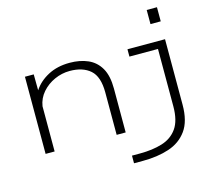

<svg xmlns="http://www.w3.org/2000/svg" viewBox="-123 -854 1322 1202"><g transform="rotate(-15 537.5 -253.0)"><path d="M926 -706.5H992.5V-615H926ZM81.5 0V-500H138.5L139.5 -396.5Q173 -448 233.2 -480Q293.5 -512 373.5 -512Q440.5 -512 491.8 -489.5Q543 -467 571.8 -417.2Q600.5 -367.5 600.5 -284.5V0H542V-275Q542 -377.5 493.8 -420Q445.5 -462.5 361 -462.5Q310 -462.5 262.5 -441.2Q215 -420 181.5 -381.8Q148 -343.5 140 -293V0ZM601 200V150.5H653Q734.5 150.5 797.2 131.2Q860 112 895.5 61.8Q931 11.5 931 -81V-452.5H746V-500H989.5V-75.5Q989.5 31 946.2 91Q903 151 828.2 175.5Q753.5 200 658.5 200Z"/></g></svg>

Font: Trispace SemiExpanded ExtraLight
Style: Regular
Weight: 200
Width: 6
Designer: Tyler Finck
Foundry: Etcetera Type Company
Version: Version 1.210; ttfautohint (v1.8.3)